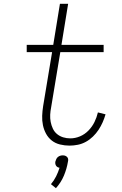

<svg xmlns="http://www.w3.org/2000/svg" viewBox="-20 -755 640 1006"><path d="M344 8Q319 8 294.5 2Q270 -4 251.5 -18.5Q233 -33 221.5 -54Q210 -75 205 -99Q200 -123 201 -148.5Q202 -174 206 -199L253 -482H120V-520H259L294 -735H337L302 -520H523V-482H296L248 -193Q244 -173 243 -154Q242 -135 245.5 -116.5Q249 -98 257 -81Q265 -64 279 -52.5Q293 -41 311 -35.5Q329 -30 348 -30Q374 -30 399 -40.5Q424 -51 443.5 -71Q463 -91 475 -115.5Q487 -140 493 -166L533 -156Q527 -135 518 -114.5Q509 -94 496.5 -75Q484 -56 467 -39.5Q450 -23 430 -12Q410 -1 388 3.5Q366 8 344 8ZM273 231 247 210Q263 191 274 169Q285 147 292 124Q286 123 281.5 120.5Q277 118 274 113.5Q271 109 270 103.5Q269 98 270 92Q272 85 275 78.5Q278 72 283.5 67.5Q289 63 295.5 61Q302 59 309 59Q316 59 321.5 61Q327 63 331.5 67.5Q336 72 337 78.5Q338 85 336 92Q330 129 315 165Q300 201 273 231Z"/></svg>

Font: Iosevka Extralight Extended
Style: Italic
Weight: 200
Width: 7
Italic angle: -9°
Monospace: yes
Designer: Belleve Invis
Foundry: Belleve Invis
Version: Version 32.5.0; ttfautohint (v1.8.4)